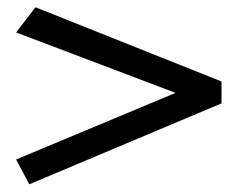

<svg xmlns="http://www.w3.org/2000/svg" viewBox="-20 -525 646 518"><path d="M577.6 -305.2V-246.1L59.1 -27.8L23.4 -94.7L453.6 -274.4L23.4 -437.5L75.7 -505.4Z"/></svg>

Font: XB Kayhan
Style: Bold
Weight: 700
Designer: Behnam
Foundry: Irmug
Version: Version 7.300 2009